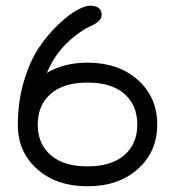

<svg xmlns="http://www.w3.org/2000/svg" viewBox="-20 -649 618 678"><path d="M43 -208C43 -144.2 65.8 -92.1 111.3 -51.8C156.9 -11.4 216.1 8.8 289.1 8.8C362 8.8 421.2 -11.6 466.8 -52.2C512.4 -92.9 535.2 -145.2 535.2 -209C535.2 -273.4 512.4 -326 466.8 -366.7C421.2 -407.4 362 -427.7 289.1 -427.7C233.7 -427.7 185.9 -415.7 145.5 -391.6C163.1 -433.3 186.7 -468.4 216.3 -497.1C245.9 -525.7 277 -547.2 309.6 -561.5C329.1 -571.3 338.9 -583 338.9 -596.7C338.9 -618.2 324.9 -628.9 296.9 -628.9C286.5 -628.9 271.8 -623.9 252.9 -613.8C234 -603.7 212.4 -587.2 188 -564.5C163.6 -541.7 140.6 -514.6 119.1 -483.4C97.7 -452.1 79.6 -412.3 64.9 -363.8C50.3 -315.3 43 -263.3 43 -208ZM113.3 -209C113.3 -254.6 128.4 -290.7 158.7 -317.4C189 -344.1 232.4 -357.4 289.1 -357.4C345.7 -357.4 389.2 -344.1 419.4 -317.4C449.7 -290.7 464.8 -254.6 464.8 -209C464.8 -163.4 449.5 -127.4 418.9 -101.1C388.3 -74.7 345.1 -61.5 289.1 -61.5C233.1 -61.5 189.8 -74.7 159.2 -101.1C128.6 -127.4 113.3 -163.4 113.3 -209Z"/></svg>

Font: Jura
Style: DemiBold
Weight: 600
Version: Version 2.5.1